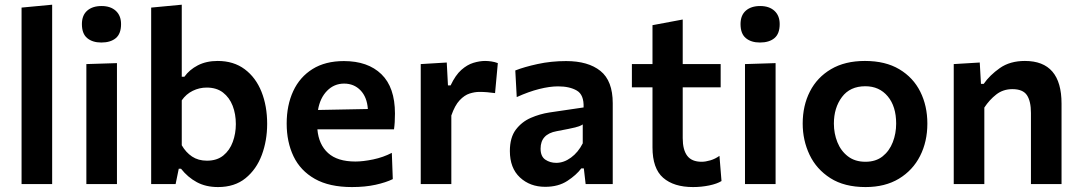

<svg xmlns="http://www.w3.org/2000/svg" viewBox="-20 -764 4486 797"><path d="M69.5 0V-732.5L196.5 -744.5V0Z M338.5 0V-498L465.5 -502V0ZM400.5 -587.5Q364 -587.5 342 -605.8Q320 -624 320 -664Q320 -700.5 342 -719.8Q364 -739 401.5 -739Q439 -739 460.8 -719Q482.5 -699 482.5 -664Q482.5 -624 460.8 -605.8Q439 -587.5 400.5 -587.5Z M885 12.5Q834.5 12.5 797 -7.8Q759.5 -28 731.5 -63.5H722L709 0H607.5V-732.5L734.5 -744.5V-445.5H745.5Q766 -474.5 801.2 -492.8Q836.5 -511 883.5 -511Q950 -511 996 -476.5Q1042 -442 1065.5 -383Q1089 -324 1089 -250Q1089 -180.5 1066.8 -120.8Q1044.5 -61 999.2 -24.2Q954 12.5 885 12.5ZM839 -97Q880.5 -97 907 -118.5Q933.5 -140 946.2 -174.8Q959 -209.5 959 -249Q959 -290.5 945.8 -324.8Q932.5 -359 905.8 -379.8Q879 -400.5 838 -400.5Q807.5 -400.5 780 -387Q752.5 -373.5 734.5 -347.5V-161Q751.5 -131.5 777.2 -114.2Q803 -97 839 -97Z M1441 12.5Q1347 12.5 1287 -21.5Q1227 -55.5 1198.5 -115Q1170 -174.5 1170 -251Q1170 -327 1197.2 -385.8Q1224.5 -444.5 1277.5 -477.5Q1330.5 -510.5 1407.5 -510.5Q1507 -510.5 1563.2 -456Q1619.5 -401.5 1619.5 -292.5Q1619.5 -254.5 1615.5 -227H1297.5Q1303 -164 1341.8 -128.8Q1380.5 -93.5 1455.5 -93.5Q1487 -93.5 1529 -102.2Q1571 -111 1606.5 -129.5L1610.5 -20.5Q1582 -6.5 1538.8 3Q1495.5 12.5 1441 12.5ZM1408.5 -417Q1367 -417 1337.8 -387.2Q1308.5 -357.5 1300 -307.5L1507 -311.5Q1503.5 -361 1476.5 -389Q1449.5 -417 1408.5 -417Z M1726.5 0V-498L1834.5 -504.5L1839.5 -409.5H1850.5Q1870.5 -452 1895 -473.8Q1919.5 -495.5 1945.2 -503.2Q1971 -511 1993.5 -511Q2005.5 -511 2019.5 -509Q2033.5 -507 2046.5 -502L2035 -377.5Q2017 -380 2002.2 -381.2Q1987.5 -382.5 1969.5 -382.5Q1951 -382.5 1929.5 -375.8Q1908 -369 1888 -347.8Q1868 -326.5 1853.5 -284.5V0Z M2243 11.5Q2180 11.5 2138.2 -27.5Q2096.5 -66.5 2096.5 -137Q2096.5 -193 2121.2 -225.8Q2146 -258.5 2183.5 -274.8Q2221 -291 2260 -297L2402.5 -318Q2404.5 -370.5 2374.5 -388Q2344.5 -405.5 2296.5 -405.5Q2262 -405.5 2218.2 -394.5Q2174.5 -383.5 2125 -361L2119 -471.5Q2155.5 -486 2211.5 -498.2Q2267.5 -510.5 2330 -510.5Q2421.5 -510.5 2472.5 -469.5Q2523.5 -428.5 2523.5 -335.5V0H2411L2403.5 -65H2393Q2372.5 -37.5 2335 -13Q2297.5 11.5 2243 11.5ZM2289 -88Q2320.5 -88 2350.2 -109.8Q2380 -131.5 2399 -169V-247.5Q2389 -240.5 2368.2 -235.2Q2347.5 -230 2291 -219.5Q2224 -207.5 2224 -147Q2224 -114.5 2243.8 -101.2Q2263.5 -88 2289 -88Z M2857 12.5Q2777 12.5 2732.8 -26Q2688.5 -64.5 2688.5 -152.5V-401.5H2603V-498H2688.5V-659.5L2814 -683V-498H2971.5V-401.5H2814V-190.5Q2814 -142 2832.8 -117.2Q2851.5 -92.5 2892.5 -92.5Q2909 -92.5 2929 -98.5Q2949 -104.5 2966.5 -117L2975 -12.5Q2956.5 -1 2923.8 5.8Q2891 12.5 2857 12.5Z M3072.5 0V-498L3199.5 -502V0ZM3134.5 -587.5Q3098 -587.5 3076 -605.8Q3054 -624 3054 -664Q3054 -700.5 3076 -719.8Q3098 -739 3135.5 -739Q3173 -739 3194.8 -719Q3216.5 -699 3216.5 -664Q3216.5 -624 3194.8 -605.8Q3173 -587.5 3134.5 -587.5Z M3573 12.5Q3485 12.5 3427 -24.5Q3369 -61.5 3340.5 -121.5Q3312 -181.5 3312 -251Q3312 -325.5 3342 -384.2Q3372 -443 3429.8 -477Q3487.5 -511 3570.5 -511Q3655.5 -511 3713.2 -476.5Q3771 -442 3800.2 -383.2Q3829.5 -324.5 3829.5 -251Q3829.5 -176 3799.2 -116.5Q3769 -57 3711.5 -22.2Q3654 12.5 3573 12.5ZM3572.5 -92.5Q3615.5 -92.5 3643.8 -115Q3672 -137.5 3686 -173.8Q3700 -210 3700 -251Q3700 -322.5 3665 -364.2Q3630 -406 3572 -406Q3508.5 -406 3475 -361.2Q3441.5 -316.5 3441.5 -251Q3441.5 -210 3456 -173.8Q3470.5 -137.5 3499.8 -115Q3529 -92.5 3572.5 -92.5Z M3939 0V-498L4047 -504.5L4052 -416H4063.5Q4088.5 -452 4130.5 -481.5Q4172.5 -511 4234.5 -511Q4386.5 -511 4386.5 -334V0H4259.5V-295Q4259.5 -344 4242.8 -369Q4226 -394 4182.5 -394Q4144 -394 4115.5 -371.8Q4087 -349.5 4066 -317.5V0Z"/></svg>

Font: Heraclito SemiBold
Style: Regular
Weight: 600
Designer: Kostas Bartsokas (font) & Cristiano Sobral (main changes)
Foundry: Kostas Bartsokas (font) & Cristiano Sobral (main changes)
Version: Version 1.00;July 8, 2020;FontCreator 13.0.0.2655 64-bit